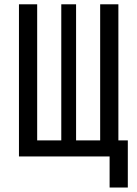

<svg xmlns="http://www.w3.org/2000/svg" viewBox="-20 -713 626 875"><path d="M66.4 0V-693.4H149.4V-73.2H259.3V-693.4H326.7V-73.2H436.5V-693.4H519.5V-73.2H562.5V141.6H479.5V0Z"/></svg>

Font: Cascadia Mono SemiLight
Style: Regular
Weight: 350
Monospace: yes
Designer: Aaron Bell
Foundry: Saja Typeworks
Version: Version 2404.023; ttfautohint (v1.8.4)